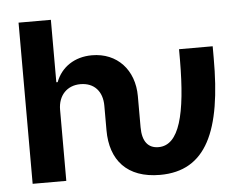

<svg xmlns="http://www.w3.org/2000/svg" viewBox="-52 -791 1089 864"><g transform="rotate(-5 492.5 -359.0)"><path d="M62 0H214V-321C214 -386 255 -428 315 -428C377 -428 414 -387 414 -322V-211C414 -76 488 10 637 10C846 10 924 -164 923 -494V-546H771V-496C770 -253 735 -115 641 -115C594 -115 568 -147 568 -211V-352C568 -470 492 -553 378 -553C299 -553 239 -512 214 -446H208V-728H62Z"/></g></svg>

Font: Wafeq
Style: Bold
Weight: 700
Designer: Rasmus Andersson & Azza Alameddine
Foundry: Google & TypeTogether
Version: Version 3.000;FEAKit 1.0